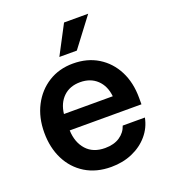

<svg xmlns="http://www.w3.org/2000/svg" viewBox="-136 -828 825 938"><g transform="rotate(-20 276.5 -359.0)"><path d="M282.2 11.7Q205.1 11.7 148.4 -22.9Q91.8 -57.6 61.3 -118.4Q30.8 -179.2 30.8 -257.3Q30.8 -335.9 62.3 -396.7Q93.8 -457.5 149.4 -492.4Q205.1 -527.3 277.3 -527.3Q351.6 -527.3 407.2 -493.2Q462.9 -459 493.7 -398.7Q524.4 -338.4 524.4 -259.3V-225.6H151.4Q153.8 -162.6 188.5 -124Q223.1 -85.4 285.2 -85.4Q331.5 -85.4 361.8 -105.7Q392.1 -126 402.8 -159.2H518.1Q508.3 -108.9 475.3 -70.3Q442.4 -31.7 392.6 -10Q342.8 11.7 282.2 11.7ZM152.3 -310.5H406.2Q400.4 -365.7 366.5 -397.7Q332.5 -429.7 279.3 -429.7Q225.6 -429.7 192.1 -397.7Q158.7 -365.7 152.3 -310.5ZM226.6 -580.1 305.7 -730.5H431.2L317.4 -580.1Z"/></g></svg>

Font: Inter Display SemiBold
Style: Regular
Weight: 600
Designer: Rasmus Andersson
Foundry: rsms
Version: Version 4.001;git-9221beed3